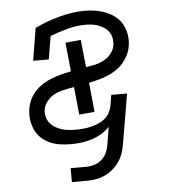

<svg xmlns="http://www.w3.org/2000/svg" viewBox="-51 -584 702 796"><g transform="rotate(-5 300.0 -186.5)"><path d="M216 165V107H280Q297 107 314 102Q331 97 344.5 85.5Q358 74 365.5 58Q373 42 376 25L388 -50Q372 -33 352 -21.5Q332 -10 310.5 -3.5Q289 3 267.5 5.5Q246 8 225 8Q202 8 179.5 4.5Q157 1 137.5 -8Q118 -17 102.5 -31.5Q87 -46 78 -66Q69 -86 66 -108Q63 -130 67 -153Q70 -173 79 -192Q88 -211 103 -226.5Q118 -242 136 -253Q154 -264 173.5 -271.5Q193 -279 212.5 -284Q232 -289 252 -293L240 -413L304 -419L316 -305Q329 -307 341.5 -309Q354 -311 366.5 -315Q379 -319 390.5 -325Q402 -331 412 -340.5Q422 -350 428.5 -361.5Q435 -373 437 -386Q439 -400 436.5 -414Q434 -428 426.5 -439.5Q419 -451 408 -458.5Q397 -466 384.5 -471Q372 -476 357.5 -478Q343 -480 329 -480Q292 -480 254.5 -470Q217 -460 181 -446L165 -350H100L122 -485Q147 -497 173 -506.5Q199 -516 225 -523Q251 -530 278 -534Q305 -538 331 -538Q354 -538 377 -534Q400 -530 420.5 -521.5Q441 -513 458.5 -499Q476 -485 486.5 -465Q497 -445 500.5 -422Q504 -399 500 -376Q497 -357 488 -339Q479 -321 465.5 -305.5Q452 -290 434.5 -279Q417 -268 398.5 -260.5Q380 -253 361 -248Q342 -243 323 -239L335 -117L271 -111L259 -227Q259 -227 258.5 -227Q258 -227 257 -226H255Q242 -224 229.5 -221.5Q217 -219 204 -215.5Q191 -212 179 -206Q167 -200 156.5 -190.5Q146 -181 139 -169Q132 -157 130 -145Q128 -129 131.5 -114.5Q135 -100 144 -88.5Q153 -77 165.5 -69.5Q178 -62 192 -57.5Q206 -53 221.5 -51.5Q237 -50 252 -50Q268 -50 283 -51.5Q298 -53 313.5 -56.5Q329 -60 343.5 -66Q358 -72 371 -82Q384 -92 392 -106.5Q400 -121 403 -136L410 -181H476L441 25Q438 44 432 62.5Q426 81 415 97.5Q404 114 388.5 127.5Q373 141 355 149.5Q337 158 318 161.5Q299 165 280 165Z"/></g></svg>

Font: Iosevka Slab Light Extended
Style: Italic
Weight: 300
Width: 7
Italic angle: -9°
Monospace: yes
Designer: Belleve Invis
Foundry: Belleve Invis
Version: Version 11.1.0; ttfautohint (v1.8.3)